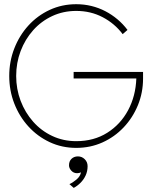

<svg xmlns="http://www.w3.org/2000/svg" viewBox="-20 -692 746 914"><path d="M330.5 -349.5H661V-318.5Q661 -251 636.5 -191.2Q612 -131.5 568.8 -85.8Q525.5 -40 467.8 -14Q410 12 343 12Q275 12 216.8 -15.2Q158.5 -42.5 115.2 -90Q72 -137.5 48 -199.2Q24 -261 24 -330.5Q24 -399.5 48 -461.2Q72 -523 115.2 -570.5Q158.5 -618 216.8 -645Q275 -672 343 -672Q380.5 -672 415.2 -663.5Q450 -655 481.2 -638.8Q512.5 -622.5 539.2 -600Q566 -577.5 587 -549.5L564 -529.5Q526 -580 469 -610Q412 -640 343 -640Q281 -640 228.5 -615.5Q176 -591 137.8 -548Q99.5 -505 78.2 -449Q57 -393 57 -330.5Q57 -268 78.2 -212Q99.5 -156 137.8 -112.8Q176 -69.5 228.5 -44.8Q281 -20 343 -20Q427 -20 490.2 -59.8Q553.5 -99.5 589.8 -167.2Q626 -235 629 -318.5H330.5ZM351 52.5Q370 52.5 383.5 66Q397 79.5 397 99Q397 123 387.8 143Q378.5 163 363.5 178Q348.5 193 331 202.5L310.5 184.5Q326.5 177.5 344.2 162.5Q362 147.5 365.5 128.5Q357 132.5 347 132.5Q330.5 132.5 319.5 120.5Q308.5 108.5 308.5 95Q308.5 75.5 320.5 64Q332.5 52.5 351 52.5Z"/></svg>

Font: League Spartan Extralight
Style: Regular
Weight: 200
Foundry: The League of Moveable Type
Version: Version 2.300; ttfautohint (v1.8.3)